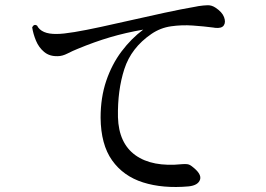

<svg xmlns="http://www.w3.org/2000/svg" viewBox="-20 -734 1040 752"><path d="M719 -4Q618 5 540.5 -19.5Q463 -44 419 -106Q375 -168 374 -273Q374 -352 396 -417Q418 -482 456 -532.5Q494 -583 541 -618Q472 -606 411 -588Q350 -570 285 -543Q265 -535 244.5 -524.5Q224 -514 206 -514Q174 -513 153 -530.5Q132 -548 121 -574.5Q110 -601 106 -627Q113 -641 125 -634Q142 -600 202 -601Q227 -601 272 -608.5Q317 -616 374.5 -628.5Q432 -641 496 -655.5Q560 -670 624.5 -684Q689 -698 747 -708Q750 -709 757 -710Q777 -713 793 -713.5Q809 -714 824 -704Q850 -687 857.5 -667Q865 -647 856.5 -634.5Q848 -622 822 -625Q820 -625 816 -626Q778 -631 735 -634Q692 -637 650 -631Q608 -625 573 -601Q494 -547 467 -463.5Q440 -380 442 -275Q445 -173 510.5 -126Q576 -79 693 -91Q704 -92 713 -91Q722 -90 731 -83Q771 -53 763.5 -30.5Q756 -8 719 -4Z"/></svg>

Font: Zen Old Mincho Medium
Style: Regular
Weight: 500
Designer: Yoshimichi Ohira
Foundry: Positype
Version: Version 1.500